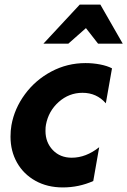

<svg xmlns="http://www.w3.org/2000/svg" viewBox="-20 -808 557 840"><path d="M354 -532Q274 -532 204.5 -495Q135 -458 89 -395.5Q43 -333 30 -260Q26 -237 26 -210Q26 -147 54.5 -96.5Q83 -46 135 -17Q187 12 255 12Q325 12 388 -16L414 -164Q356 -118 294 -118Q243 -118 211 -151.5Q179 -185 179 -235Q179 -253 181 -262Q192 -322 237 -362Q282 -402 341 -402Q403 -402 443 -356L470 -509Q449 -520 418 -526Q387 -532 354 -532ZM419 -788H329L170 -617H279L356 -685L409 -617H517Z"/></svg>

Font: Geom Bold
Style: Bold Italic
Weight: 700
Italic angle: -10°
Version: Version 1.102